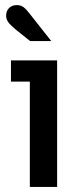

<svg xmlns="http://www.w3.org/2000/svg" viewBox="-20 -733 311 753"><path d="M97 0V-413H23V-496H204V0ZM98 -572 43 -616Q21 -634 12.5 -646Q4 -658 4 -671Q4 -690 15.5 -701.5Q27 -713 46 -713Q61 -713 71.5 -705.5Q82 -698 95 -681L181 -572Z"/></svg>

Font: Atkinson Hyperlegible Next Medium
Style: Regular
Weight: 500
Designer: Elliott Scott, Megan Eiswerth, Linus Boman, Theodore Petrosky, Letters from Sweden
Foundry: Applied Design Works, Letters from Sweden
Version: Version 2.001